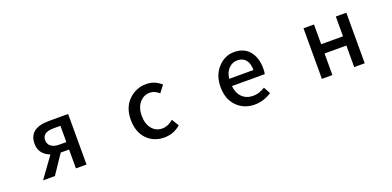

<svg xmlns="http://www.w3.org/2000/svg" viewBox="-4 -1256 4007 1962"><g transform="rotate(-20 2000.0 -275.5)"><path d="M592.8 -286.1V-462.9H516.6Q395.5 -462.9 395.5 -377.9Q395.5 -335 427.2 -310.5Q459 -286.1 516.6 -286.1ZM500 -549.8H708V0H592.8V-205.1H503.9H502L364.3 0H235.4L396.5 -222.7Q281.2 -267.6 281.2 -380.9Q281.2 -549.8 500 -549.8Z M1551.8 12.7Q1436.5 12.7 1362.8 -64.5Q1289.1 -141.6 1289.1 -274.4Q1289.1 -407.2 1368.7 -485.8Q1448.2 -564.5 1561.5 -564.5Q1650.4 -564.5 1722.7 -501L1665 -425.8Q1617.2 -468.8 1566.4 -468.8Q1497.1 -468.8 1452.6 -415Q1408.2 -361.3 1408.2 -274.4Q1408.2 -187.5 1451.2 -134.3Q1494.1 -81.1 1563.5 -81.1Q1625 -81.1 1683.6 -130.9L1730.5 -54.7Q1655.3 12.7 1551.8 12.7Z M2534.2 12.7Q2418.9 12.7 2342.3 -64.9Q2265.6 -142.6 2265.6 -274.4Q2265.6 -403.3 2340.3 -483.9Q2415 -564.5 2516.6 -564.5Q2624 -564.5 2682.6 -493.7Q2741.2 -422.9 2741.2 -302.7Q2741.2 -270.5 2735.4 -245.1H2378.9Q2385.7 -167 2431.6 -122.1Q2477.5 -77.1 2548.8 -77.1Q2617.2 -77.1 2679.7 -118.2L2719.7 -44.9Q2633.8 12.7 2534.2 12.7ZM2377.9 -324.2H2641.6Q2641.6 -395.5 2609.9 -434.6Q2578.1 -473.6 2518.6 -473.6Q2464.8 -473.6 2425.3 -434.1Q2385.7 -394.5 2377.9 -324.2Z M3267.6 0V-549.8H3381.8V-335H3619.1V-549.8H3733.4V0H3619.1V-234.4H3381.8V0Z"/></g></svg>

Font: Gen Shin Gothic Monospace Medium
Style: Regular
Weight: 500
Designer: [Source Han Sans]
Ryoko NISHIZUKA  (kana & ideographs); Paul D. Hunt (Latin, Greek & Cyrillic); Wenlong ZHANG  (bopomofo
Version: Version 1.002.20150607